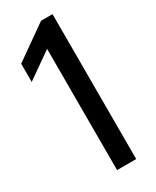

<svg xmlns="http://www.w3.org/2000/svg" viewBox="-192 -797 694 852"><g transform="rotate(-30 155.0 -371.0)"><path d="M140 0V-667.5L179 -648.5L7.5 -528V-621.5L179 -742.5H238V0Z"/></g></svg>

Font: Encode Sans SC Condensed Medium
Style: Regular
Weight: 500
Width: 3
Designer: Multiple Designers
Foundry: Impallari Type
Version: Version 3.002